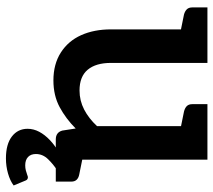

<svg xmlns="http://www.w3.org/2000/svg" viewBox="-56 -495 719 647"><g transform="rotate(90 303.5 -171.5)"><path d="M251 8Q196 8 157 -17Q118 -42 98.5 -85.5Q79 -129 79 -186V-511H192V-186Q192 -135 215 -107.5Q238 -80 285 -80Q319 -80 349 -95.5Q379 -111 405 -139V-511H518V0H450Q426 0 420 -22L413 -67Q380 -34 341 -13Q302 8 251 8ZM492 0 504 -92 568 -79Q579 -77 585.5 -70.5Q592 -64 592 -52V0ZM105 -511 93 -419 29 -432Q18 -435 11.5 -441.5Q5 -448 5 -460V-511ZM432 -511 420 -419 356 -432Q344 -435 337.5 -441.5Q331 -448 331 -460V-511ZM577 94Q585 94 588 101L605 142Q589 154 564.5 161Q540 168 514 168Q466 168 440 148Q414 128 414 95Q414 75 424 56Q434 37 452.5 19.5Q471 2 495 -11L553 -4Q534 8 516.5 26Q499 44 499 67Q499 84 509 93.5Q519 103 537 103Q546 103 554 101Q562 99 568.5 96.5Q575 94 577 94Z"/></g></svg>

Font: Aleo SemiBold
Style: Regular
Weight: 600
Designer: Alessio Laiso
Foundry: Alessio Laiso
Version: Version 2.001;gftools[0.9.29]